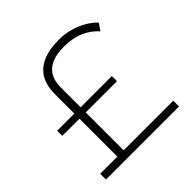

<svg xmlns="http://www.w3.org/2000/svg" viewBox="-182 -874 1035 1035"><g transform="rotate(-45 335.5 -356.5)"><path d="M55 0V-44H186V-333H55V-372H186V-521Q186 -585 211 -627.5Q236 -670 285.5 -691.5Q335 -713 408 -713Q470 -713 527.5 -690.5Q585 -668 626 -626L599 -586Q561 -628 512.5 -647.5Q464 -667 401 -667Q346 -667 309 -651.5Q272 -636 253 -604.5Q234 -573 234 -523V-372H472V-333H234V-44H612V0Z"/></g></svg>

Font: Nunito Sans 10pt SemiExpanded ExtraLight
Style: Regular
Weight: 250
Width: 6
Designer: Vernon Adams
Foundry: Vernon Adams
Version: Version 3.101;gftools[0.9.27]